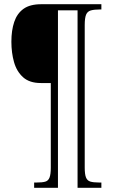

<svg xmlns="http://www.w3.org/2000/svg" viewBox="-20 -780 544 911"><path d="M142 111V86H154Q180 86 194.5 82Q209 78 215 62.5Q221 47 221 16V-386H174Q120 -386 89.5 -413.5Q59 -441 46.5 -485.5Q34 -530 34 -582Q34 -636 47.5 -676Q61 -716 91.5 -738Q122 -760 176 -760H461V-735H452Q427 -735 411 -730.5Q395 -726 388.5 -710.5Q382 -695 382 -661V15Q382 47 388 62Q394 77 408.5 81.5Q423 86 450 86H461V111H348V-731H255V111Z"/></svg>

Font: Noto Serif Khmer Condensed ExtraLight
Style: Regular
Weight: 250
Width: 3
Designer: Danh Hong and the Monotype Design Team
Foundry: Monotype Imaging Inc.
Version: Version 2.004